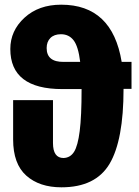

<svg xmlns="http://www.w3.org/2000/svg" viewBox="-20 -781 592 819"><path d="M541 -517V-402H507Q507 -183 447.5 -82.5Q388 18 242 18Q148 18 92 -32Q36 -82 36 -186V-354H206V-171Q206 -107 251 -107Q280 -108 296 -133.5Q312 -159 320 -222Q328 -285 328 -400V-401H246Q24 -401 24 -572Q24 -650 84.5 -705.5Q145 -761 241 -761Q459 -761 499 -517ZM252 -517H322Q314 -583 294 -609Q274 -635 240 -635Q211 -635 195 -619Q179 -603 179 -576Q179 -516 252 -517Z"/></svg>

Font: FiraGO ExtraBold
Style: Regular
Weight: 800
Designer: bBox Type
Foundry: bBox Type GmbH
Version: Version 1.001;PS 001.001;hotconv 1.0.88;makeotf.lib2.5.64775